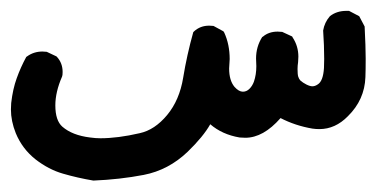

<svg xmlns="http://www.w3.org/2000/svg" viewBox="-31 -48 683 348"><path d="M477.5 166Q446.3 201.7 413.6 201.7Q408.7 201.7 403.3 201.2Q371.6 195.8 350.1 177.2Q337.4 199.7 309.1 227.1Q274.4 260.3 229.5 269Q186.5 277.3 138.2 279.3Q109.4 274.4 83.3 266.8Q57.1 259.3 33.2 240.7Q9.3 221.7 -2.4 193.4Q-11.2 171.4 -11.2 150.4Q-11.2 144.5 -10.7 138.7Q-7.8 113.3 -0.7 93.8Q6.3 74.2 16.6 55.2L18.1 54.2Q30.3 45.4 45.9 45.4Q49.3 45.4 53.7 45.9L71.3 54.2L72.3 55.2Q82.5 66.4 82.5 82.5Q82.5 88.9 81.5 90.8Q69.3 118.7 69.3 143.1Q69.3 170.4 82 181.6Q100.1 197.3 132.3 201.2Q142.1 202.6 150.9 202.6Q182.6 202.6 222.2 193.4Q249.5 187.5 272 160.4Q294.4 133.3 301 92.8Q307.6 52.2 319.3 10.3L320.8 8.8Q332 -1.5 348.1 -1.5Q351.1 -1.5 356 -1L374 8.8L375.5 11.2Q385.3 32.7 385.3 59.1L384.3 76.2Q384.3 97.7 394 109.4Q401.9 118.2 409.2 118.2Q416 118.2 421.1 113Q426.3 107.9 429.2 100.1Q433.6 87.4 433.6 71.8L433.1 58.1Q433.1 36.6 444.3 19L445.3 18.6Q456.1 9.3 472.2 9.3Q475.6 9.3 480.5 9.8L498.5 18.1L499.5 20Q509.8 35.6 509.8 54.7Q509.8 59.1 509.3 64.5Q508.3 71.3 508.3 77.1Q508.3 86.9 509.5 90.8Q510.7 94.7 513.2 97.7Q518.1 102.1 524.4 105.2Q530.8 108.4 535.2 108.4Q540 108.4 544.9 105Q554.7 99.1 556.2 75.2Q556.6 66.4 556.6 58.6Q556.6 34.7 554.7 7.3Q557.1 -7.3 566.9 -18.6Q579.1 -28.3 596.7 -28.3Q598.1 -28.3 601.6 -28.3L620.1 -18.6L629.9 0Q631.8 37.1 631.8 58.1Q631.8 79.1 631.3 91.8Q629.9 132.8 599.6 162.6Q576.7 186 547.9 186Q541.5 186 535.2 185.1Q503.9 179.7 477.5 166Z"/></svg>

Font: Bakudai
Style: Bold
Weight: 700
Version: Version 1.48